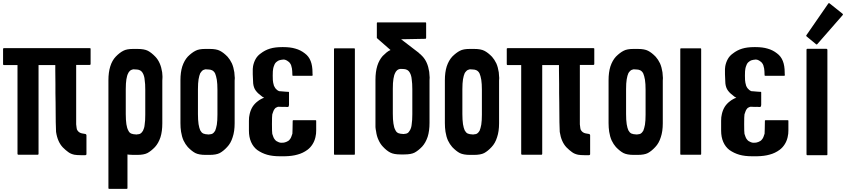

<svg xmlns="http://www.w3.org/2000/svg" viewBox="-42 -987 5388 1221"><path d="M534.2 -675.8Q534.2 -643.6 534.2 -579.1Q534.2 -577.1 532.2 -575.2Q531.2 -574.2 528.3 -574.2Q500 -574.2 442.4 -574.2Q442.4 -448.2 442.4 -196.3Q443.4 -183.6 445.3 -172.9Q446.3 -163.1 450.2 -158.2Q460 -142.6 479.5 -138.7Q500 -134.8 502 -134.8Q502 -134.8 502 -133.8Q502.9 -133.8 503.9 -133.8Q504.9 -132.8 505.9 -131.8Q506.8 -130.9 506.8 -129.9Q507.8 -128.9 507.8 -127Q507.8 -86.9 507.8 -6.8Q507.8 -4.9 506.8 -2.9Q504.9 -1 502.9 -1Q502 -1 502 -1Q502 -1 502 0Q500 0 476.6 0Q453.1 0 448.2 -1Q448.2 -1 440.4 -2Q433.6 -2 431.6 -2.9Q408.2 -7.8 392.6 -19.5Q376 -31.2 357.4 -49.8Q340.8 -67.4 330.1 -91.8Q319.3 -116.2 314.5 -148.4Q313.5 -153.3 312.5 -210Q312.5 -265.6 311.5 -335.9Q311.5 -365.2 310.5 -395.5Q310.5 -425.8 310.5 -453.1Q310.5 -503.9 309.6 -538.1Q309.6 -573.2 309.6 -573.2Q274.4 -573.2 203.1 -573.2Q203.1 -384.8 203.1 -7.8Q203.1 -5.9 201.2 -3.9Q200.2 -2.9 198.2 -2.9Q157.2 -2.9 75.2 -2.9Q72.3 -2.9 71.3 -3.9Q69.3 -5.9 69.3 -7.8Q69.3 -196.3 69.3 -573.2Q41 -573.2 -17.6 -573.2Q-19.5 -573.2 -20.5 -574.2Q-22.5 -576.2 -22.5 -578.1Q-22.5 -610.4 -22.5 -675.8Q-22.5 -678.7 -20.5 -679.7Q-19.5 -680.7 -17.6 -680.7Q165 -680.7 529.3 -680.7Q532.2 -680.7 533.2 -679.7Q534.2 -678.7 534.2 -676.8Q534.2 -676.8 534.2 -675.8Z M990.2 -474.6Q990.2 -383.8 990.2 -203.1Q990.2 -151.4 978.5 -114.3Q965.8 -76.2 943.4 -51.8Q918.9 -26.4 895.5 -13.7Q873 -2 830.1 -2Q828.1 -2 826.2 -2Q824.2 -2 823.2 -2Q822.3 -2 820.3 -2Q816.4 -2 812.5 -2Q808.6 -2 805.7 -2Q795.9 -2 786.1 -2.9Q777.3 -2.9 768.6 -4.9Q768.6 66.4 768.6 209Q768.6 211.9 767.6 212.9Q766.6 213.9 763.7 213.9Q726.6 213.9 652.3 213.9Q649.4 213.9 648.4 212.9Q647.5 211.9 647.5 209Q647.5 123 647.5 -48.8Q647.5 -191.4 647.5 -476.6Q647.5 -527.3 659.2 -564.5Q670.9 -602.5 694.3 -627Q718.8 -652.3 742.2 -664.1Q763.7 -675.8 803.7 -675.8Q806.6 -675.8 808.6 -675.8Q810.5 -675.8 812.5 -675.8Q814.5 -675.8 816.4 -675.8Q817.4 -675.8 819.3 -675.8Q822.3 -675.8 826.2 -675.8Q830.1 -675.8 833 -675.8Q875 -675.8 898.4 -664.1Q920.9 -652.3 946.3 -626Q962.9 -608.4 973.6 -584Q984.4 -559.6 989.3 -527.3Q990.2 -514.6 991.2 -502Q991.2 -498 991.2 -494.1Q991.2 -484.4 990.2 -474.6ZM881.8 -416Q881.8 -435.5 880.9 -451.2Q879.9 -466.8 877.9 -479.5Q877 -492.2 874 -502Q871.1 -512.7 867.2 -519.5Q863.3 -527.3 858.4 -532.2Q853.5 -537.1 847.7 -540Q836.9 -544.9 828.1 -544.9Q818.4 -545.9 811.5 -545.9Q809.6 -545.9 807.6 -545.9Q805.7 -545.9 803.7 -545.9Q800.8 -544.9 797.9 -543.9Q794.9 -543 792 -542Q786.1 -539.1 781.2 -533.2Q776.4 -528.3 773.4 -521.5Q769.5 -514.6 766.6 -504.9Q763.7 -495.1 761.7 -482.4Q759.8 -470.7 758.8 -455.1Q757.8 -438.5 757.8 -419.9Q757.8 -367.2 757.8 -261.7Q757.8 -243.2 758.8 -226.6Q760.7 -210.9 761.7 -197.3Q763.7 -184.6 766.6 -174.8Q769.5 -165 773.4 -158.2Q776.4 -151.4 781.2 -145.5Q786.1 -140.6 792 -137.7Q795.9 -135.7 805.7 -133.8Q816.4 -132.8 825.2 -131.8Q826.2 -131.8 828.1 -131.8Q830.1 -132.8 832 -132.8Q835.9 -133.8 840.8 -133.8Q846.7 -134.8 847.7 -135.7Q853.5 -138.7 858.4 -143.6Q863.3 -149.4 867.2 -155.3Q871.1 -163.1 874 -172.9Q877 -182.6 877.9 -194.3Q879.9 -207 880.9 -222.7Q881.8 -239.3 881.8 -257.8Q881.8 -259.8 881.8 -264.6Q881.8 -314.5 881.8 -416Z M1450.2 -474.6Q1450.2 -383.8 1450.2 -203.1Q1450.2 -151.4 1437.5 -114.3Q1425.8 -76.2 1402.3 -51.8Q1378.9 -26.4 1355.5 -13.7Q1333 -2 1290 -2Q1288.1 -2 1286.1 -2Q1284.2 -2 1283.2 -2Q1282.2 -2 1280.3 -2Q1276.4 -2 1272.5 -2Q1268.6 -2 1265.6 -2Q1223.6 -2 1200.2 -13.7Q1177.7 -25.4 1152.3 -51.8Q1136.7 -69.3 1125 -93.8Q1114.3 -118.2 1109.4 -149.4Q1107.4 -162.1 1106.4 -175.8Q1105.5 -189.5 1105.5 -204.1Q1105.5 -294.9 1105.5 -476.6Q1105.5 -527.3 1117.2 -564.5Q1129.9 -602.5 1152.3 -627Q1177.7 -652.3 1201.2 -664.1Q1222.7 -675.8 1262.7 -675.8Q1265.6 -675.8 1267.6 -675.8Q1269.5 -675.8 1271.5 -675.8Q1273.4 -675.8 1274.4 -675.8Q1275.4 -675.8 1277.3 -675.8Q1281.2 -675.8 1285.2 -675.8Q1289.1 -675.8 1292 -675.8Q1334 -675.8 1356.4 -664.1Q1379.9 -652.3 1405.3 -626Q1420.9 -608.4 1432.6 -584Q1443.4 -559.6 1448.2 -527.3Q1449.2 -514.6 1450.2 -502Q1450.2 -496.1 1451.2 -491.2Q1451.2 -483.4 1450.2 -474.6ZM1340.8 -416Q1340.8 -435.5 1339.8 -451.2Q1337.9 -466.8 1336.9 -479.5Q1335 -492.2 1332 -502Q1329.1 -512.7 1326.2 -519.5Q1322.3 -527.3 1317.4 -532.2Q1312.5 -537.1 1306.6 -540Q1295.9 -544.9 1286.1 -544.9Q1277.3 -545.9 1270.5 -545.9Q1268.6 -545.9 1266.6 -545.9Q1264.6 -545.9 1262.7 -545.9Q1259.8 -544.9 1256.8 -543.9Q1253.9 -543 1251 -542Q1245.1 -539.1 1240.2 -533.2Q1235.4 -528.3 1231.4 -521.5Q1228.5 -514.6 1225.6 -504.9Q1222.7 -495.1 1220.7 -482.4Q1218.8 -470.7 1217.8 -455.1Q1216.8 -438.5 1216.8 -419.9Q1216.8 -400.4 1216.8 -360.4Q1216.8 -327.1 1216.8 -261.7Q1216.8 -243.2 1217.8 -226.6Q1219.7 -210.9 1220.7 -197.3Q1222.7 -184.6 1225.6 -174.8Q1228.5 -165 1231.4 -158.2Q1235.4 -151.4 1240.2 -145.5Q1245.1 -140.6 1251 -137.7Q1254.9 -135.7 1264.6 -133.8Q1274.4 -132.8 1284.2 -131.8Q1285.2 -131.8 1287.1 -131.8Q1288.1 -132.8 1291 -132.8Q1294.9 -133.8 1299.8 -133.8Q1305.7 -134.8 1306.6 -135.7Q1312.5 -138.7 1317.4 -143.6Q1322.3 -149.4 1326.2 -155.3Q1329.1 -163.1 1332 -172.9Q1335 -182.6 1336.9 -194.3Q1338.9 -207 1339.8 -222.7Q1340.8 -239.3 1340.8 -257.8Q1340.8 -310.5 1340.8 -416Z M1545.9 -262.7Q1551.8 -288.1 1564.5 -308.6Q1577.1 -328.1 1596.7 -342.8Q1606.4 -350.6 1617.2 -356.4Q1627 -362.3 1637.7 -365.2Q1631.8 -368.2 1626 -372.1Q1621.1 -376 1615.2 -380.9Q1589.8 -399.4 1578.1 -420.9Q1567.4 -442.4 1567.4 -469.7Q1567.4 -471.7 1565.4 -514.6Q1564.5 -556.6 1567.4 -566.4Q1572.3 -591.8 1584 -612.3Q1595.7 -632.8 1615.2 -646.5Q1642.6 -668 1674.8 -677.7Q1707 -687.5 1752 -687.5Q1754.9 -687.5 1759.8 -687.5Q1804.7 -687.5 1836.9 -677.7Q1869.1 -668.9 1896.5 -647.5Q1921.9 -628.9 1933.6 -598.6Q1945.3 -569.3 1945.3 -525.4Q1945.3 -525.4 1945.3 -520.5Q1946.3 -515.6 1946.3 -508.8Q1946.3 -506.8 1944.3 -505.9Q1943.4 -504.9 1941.4 -504.9Q1901.4 -504.9 1823.2 -504.9Q1822.3 -504.9 1821.3 -504.9Q1819.3 -504.9 1819.3 -505.9Q1818.4 -506.8 1817.4 -506.8Q1817.4 -507.8 1817.4 -508.8Q1817.4 -522.5 1816.4 -534.2Q1815.4 -545.9 1814.5 -551.8Q1812.5 -562.5 1809.6 -571.3Q1806.6 -580.1 1800.8 -586.9Q1796.9 -592.8 1790 -596.7Q1784.2 -601.6 1777.3 -604.5Q1773.4 -606.4 1769.5 -607.4Q1765.6 -607.4 1760.7 -608.4Q1752.9 -607.4 1745.1 -606.4Q1738.3 -605.5 1733.4 -603.5Q1725.6 -600.6 1719.7 -595.7Q1713.9 -591.8 1709 -585.9Q1704.1 -579.1 1701.2 -570.3Q1697.3 -561.5 1695.3 -550.8Q1692.4 -539.1 1692.4 -505.9Q1692.4 -471.7 1695.3 -460.9Q1697.3 -450.2 1700.2 -441.4Q1704.1 -432.6 1709 -425.8Q1713.9 -419.9 1719.7 -415Q1725.6 -410.2 1733.4 -407.2Q1735.4 -407.2 1748 -406.2Q1759.8 -405.3 1769.5 -404.3Q1779.3 -404.3 1784.2 -403.3Q1789.1 -403.3 1791 -403.3Q1793 -403.3 1794.9 -402.3Q1795.9 -401.4 1795.9 -399.4Q1795.9 -373 1795.9 -320.3Q1795.9 -319.3 1794.9 -314.5Q1793.9 -309.6 1793 -308.6Q1790 -306.6 1784.2 -306.6Q1778.3 -307.6 1768.6 -307.6Q1758.8 -306.6 1743.2 -307.6Q1727.5 -308.6 1724.6 -307.6Q1717.8 -304.7 1713.9 -302.7Q1710 -301.8 1705.1 -294.9Q1699.2 -288.1 1696.3 -279.3Q1692.4 -270.5 1689.5 -259.8Q1687.5 -248 1687.5 -197.3Q1687.5 -146.5 1689.5 -135.7Q1692.4 -125 1696.3 -116.2Q1699.2 -107.4 1705.1 -100.6Q1709 -94.7 1715.8 -89.8Q1722.7 -85.9 1729.5 -83Q1733.4 -81.1 1738.3 -80.1Q1742.2 -79.1 1747.1 -79.1Q1755.9 -79.1 1763.7 -80.1Q1770.5 -81.1 1777.3 -84Q1784.2 -86.9 1791 -90.8Q1797.9 -95.7 1801.8 -101.6Q1807.6 -108.4 1810.5 -117.2Q1814.5 -126 1817.4 -136.7Q1817.4 -141.6 1818.4 -166Q1819.3 -189.5 1819.3 -218.8Q1819.3 -219.7 1819.3 -219.7Q1820.3 -220.7 1821.3 -221.7Q1821.3 -222.7 1822.3 -222.7Q1823.2 -222.7 1825.2 -222.7Q1871.1 -222.7 1963.9 -222.7Q1965.8 -222.7 1967.8 -221.7Q1968.8 -219.7 1968.8 -218.8Q1968.8 -198.2 1968.8 -158.2Q1968.8 -147.5 1967.8 -136.7Q1965.8 -125 1963.9 -114.3Q1958 -88.9 1945.3 -69.3Q1932.6 -48.8 1913.1 -34.2Q1883.8 -12.7 1849.6 -3.9Q1816.4 5.9 1767.6 6.8Q1764.6 6.8 1759.8 6.8Q1755.9 6.8 1751 6.8Q1750 6.8 1747.1 6.8Q1745.1 6.8 1742.2 6.8Q1740.2 6.8 1739.3 6.8Q1691.4 6.8 1657.2 -2.9Q1623 -12.7 1593.8 -33.2Q1568.4 -52.7 1554.7 -84Q1541 -115.2 1541 -156.2Q1541 -177.7 1541 -218.8Q1541 -229.5 1542 -241.2Q1543.9 -252 1545.9 -262.7Z M2214.8 -674.8Q2214.8 -591.8 2214.8 -423.8Q2214.8 -285.2 2214.8 -7.8Q2214.8 -5.9 2213.9 -3.9Q2211.9 -2.9 2210 -2.9Q2168.9 -2.9 2086.9 -2.9Q2085 -2.9 2083 -3.9Q2082 -5.9 2082 -7.8Q2082 -91.8 2082 -258.8Q2082 -397.5 2082 -674.8Q2082 -677.7 2083 -678.7Q2085 -679.7 2086.9 -679.7Q2127.9 -679.7 2210 -679.7Q2211.9 -679.7 2213.9 -678.7Q2214.8 -677.7 2214.8 -674.8Z M2689.5 -477.5Q2689.5 -386.7 2689.5 -206.1Q2689.5 -154.3 2677.7 -117.2Q2665 -79.1 2642.6 -54.7Q2618.2 -29.3 2594.7 -16.6Q2572.3 -4.9 2529.3 -4.9Q2527.3 -4.9 2525.4 -4.9Q2523.4 -4.9 2522.5 -4.9Q2521.5 -4.9 2519.5 -4.9Q2515.6 -4.9 2511.7 -4.9Q2507.8 -4.9 2504.9 -4.9Q2462.9 -4.9 2440.4 -16.6Q2417 -28.3 2392.6 -54.7Q2376 -72.3 2365.2 -96.7Q2353.5 -121.1 2349.6 -152.3Q2346.7 -165 2345.7 -178.7Q2345.7 -192.4 2345.7 -207Q2345.7 -297.9 2345.7 -479.5Q2345.7 -530.3 2357.4 -568.4Q2369.1 -605.5 2391.6 -630.9Q2404.3 -643.6 2416 -653.3Q2427.7 -663.1 2441.4 -668.9Q2412.1 -694.3 2354.5 -745.1Q2354.5 -745.1 2354.5 -746.1Q2354.5 -746.1 2354.5 -747.1Q2354.5 -777.3 2354.5 -839.8Q2354.5 -841.8 2355.5 -843.8Q2357.4 -844.7 2359.4 -844.7Q2460.9 -844.7 2663.1 -844.7Q2665 -844.7 2667 -843.8Q2668 -841.8 2668 -839.8Q2668 -808.6 2668 -746.1Q2668 -743.2 2667 -742.2Q2665 -740.2 2663.1 -740.2Q2612.3 -739.3 2508.8 -737.3Q2546.9 -709 2622.1 -650.4Q2622.1 -650.4 2621.1 -650.4Q2627 -646.5 2632.8 -640.6Q2638.7 -635.7 2644.5 -628.9Q2661.1 -611.3 2671.9 -586.9Q2682.6 -562.5 2687.5 -530.3Q2688.5 -517.6 2689.5 -504.9Q2690.4 -499 2690.4 -494.1Q2690.4 -486.3 2689.5 -477.5ZM2580.1 -418.9Q2580.1 -437.5 2579.1 -454.1Q2578.1 -469.7 2576.2 -482.4Q2575.2 -495.1 2572.3 -504.9Q2569.3 -515.6 2565.4 -522.5Q2561.5 -530.3 2556.6 -535.2Q2551.8 -540 2545.9 -543Q2535.2 -547.9 2526.4 -547.9Q2516.6 -548.8 2510.7 -548.8Q2507.8 -548.8 2505.9 -548.8Q2503.9 -548.8 2502 -548.8Q2499 -547.9 2496.1 -546.9Q2493.2 -545.9 2490.2 -544.9Q2484.4 -542 2479.5 -536.1Q2474.6 -531.2 2471.7 -524.4Q2467.8 -517.6 2464.8 -507.8Q2461.9 -498 2460 -485.4Q2458 -473.6 2457 -458Q2456.1 -441.4 2456.1 -422.9Q2456.1 -403.3 2456.1 -363.3Q2456.1 -330.1 2456.1 -264.6Q2456.1 -245.1 2457 -229.5Q2459 -213.9 2460 -201.2Q2461.9 -187.5 2464.8 -177.7Q2467.8 -168 2471.7 -161.1Q2474.6 -154.3 2479.5 -148.4Q2484.4 -143.6 2490.2 -140.6Q2494.1 -138.7 2503.9 -136.7Q2514.6 -135.7 2523.4 -134.8Q2524.4 -134.8 2526.4 -134.8Q2528.3 -135.7 2530.3 -135.7Q2534.2 -136.7 2539.1 -136.7Q2544.9 -137.7 2545.9 -138.7Q2552.7 -141.6 2556.6 -146.5Q2561.5 -152.3 2565.4 -159.2Q2569.3 -166 2572.3 -175.8Q2575.2 -185.5 2576.2 -197.3Q2578.1 -210 2579.1 -225.6Q2580.1 -242.2 2580.1 -260.7Q2580.1 -313.5 2580.1 -418.9Z M3131.8 -474.6Q3131.8 -383.8 3131.8 -203.1Q3131.8 -151.4 3119.1 -114.3Q3107.4 -76.2 3084 -51.8Q3060.5 -26.4 3037.1 -13.7Q3014.6 -2 2971.7 -2Q2969.7 -2 2967.8 -2Q2965.8 -2 2964.8 -2Q2963.9 -2 2961.9 -2Q2958 -2 2954.1 -2Q2950.2 -2 2947.3 -2Q2905.3 -2 2881.8 -13.7Q2859.4 -25.4 2834 -51.8Q2818.4 -69.3 2806.6 -93.8Q2795.9 -118.2 2791 -149.4Q2789.1 -162.1 2788.1 -175.8Q2787.1 -189.5 2787.1 -204.1Q2787.1 -294.9 2787.1 -476.6Q2787.1 -527.3 2798.8 -564.5Q2811.5 -602.5 2834 -627Q2859.4 -652.3 2882.8 -664.1Q2904.3 -675.8 2944.3 -675.8Q2947.3 -675.8 2949.2 -675.8Q2951.2 -675.8 2953.1 -675.8Q2955.1 -675.8 2956.1 -675.8Q2957 -675.8 2959 -675.8Q2962.9 -675.8 2966.8 -675.8Q2970.7 -675.8 2973.6 -675.8Q3015.6 -675.8 3038.1 -664.1Q3061.5 -652.3 3086.9 -626Q3102.5 -608.4 3114.3 -584Q3125 -559.6 3129.9 -527.3Q3130.9 -514.6 3131.8 -502Q3131.8 -496.1 3132.8 -491.2Q3132.8 -483.4 3131.8 -474.6ZM3022.5 -416Q3022.5 -435.5 3021.5 -451.2Q3019.5 -466.8 3018.6 -479.5Q3016.6 -492.2 3013.7 -502Q3010.7 -512.7 3007.8 -519.5Q3003.9 -527.3 2999 -532.2Q2994.1 -537.1 2988.3 -540Q2977.5 -544.9 2967.8 -544.9Q2959 -545.9 2952.1 -545.9Q2950.2 -545.9 2948.2 -545.9Q2946.3 -545.9 2944.3 -545.9Q2941.4 -544.9 2938.5 -543.9Q2935.5 -543 2932.6 -542Q2926.8 -539.1 2921.9 -533.2Q2917 -528.3 2913.1 -521.5Q2910.2 -514.6 2907.2 -504.9Q2904.3 -495.1 2902.3 -482.4Q2900.4 -470.7 2899.4 -455.1Q2898.4 -438.5 2898.4 -419.9Q2898.4 -400.4 2898.4 -360.4Q2898.4 -327.1 2898.4 -261.7Q2898.4 -243.2 2899.4 -226.6Q2901.4 -210.9 2902.3 -197.3Q2904.3 -184.6 2907.2 -174.8Q2910.2 -165 2913.1 -158.2Q2917 -151.4 2921.9 -145.5Q2926.8 -140.6 2932.6 -137.7Q2936.5 -135.7 2946.3 -133.8Q2956.1 -132.8 2965.8 -131.8Q2966.8 -131.8 2968.8 -131.8Q2969.7 -132.8 2972.7 -132.8Q2976.6 -133.8 2981.4 -133.8Q2987.3 -134.8 2988.3 -135.7Q2994.1 -138.7 2999 -143.6Q3003.9 -149.4 3007.8 -155.3Q3010.7 -163.1 3013.7 -172.9Q3016.6 -182.6 3018.6 -194.3Q3020.5 -207 3021.5 -222.7Q3022.5 -239.3 3022.5 -257.8Q3022.5 -310.5 3022.5 -416Z M3737.3 -675.8Q3737.3 -643.6 3737.3 -579.1Q3737.3 -577.1 3735.4 -575.2Q3734.4 -574.2 3731.4 -574.2Q3703.1 -574.2 3645.5 -574.2Q3645.5 -448.2 3645.5 -196.3Q3646.5 -183.6 3648.4 -172.9Q3649.4 -163.1 3653.3 -158.2Q3663.1 -142.6 3682.6 -138.7Q3703.1 -134.8 3705.1 -134.8Q3705.1 -134.8 3705.1 -133.8Q3706.1 -133.8 3707 -133.8Q3708 -132.8 3709 -131.8Q3710 -130.9 3710 -129.9Q3710.9 -128.9 3710.9 -127Q3710.9 -86.9 3710.9 -6.8Q3710.9 -4.9 3710 -2.9Q3708 -1 3706.1 -1Q3705.1 -1 3705.1 -1Q3705.1 -1 3705.1 0Q3703.1 0 3679.7 0Q3656.2 0 3651.4 -1Q3651.4 -1 3643.6 -2Q3636.7 -2 3634.8 -2.9Q3611.3 -7.8 3595.7 -19.5Q3579.1 -31.2 3560.5 -49.8Q3543.9 -67.4 3533.2 -91.8Q3522.5 -116.2 3517.6 -148.4Q3516.6 -153.3 3515.6 -210Q3515.6 -265.6 3514.6 -335.9Q3514.6 -365.2 3513.7 -395.5Q3513.7 -425.8 3513.7 -453.1Q3513.7 -503.9 3512.7 -538.1Q3512.7 -573.2 3512.7 -573.2Q3477.5 -573.2 3406.2 -573.2Q3406.2 -384.8 3406.2 -7.8Q3406.2 -5.9 3404.3 -3.9Q3403.3 -2.9 3401.4 -2.9Q3360.4 -2.9 3278.3 -2.9Q3275.4 -2.9 3274.4 -3.9Q3272.5 -5.9 3272.5 -7.8Q3272.5 -196.3 3272.5 -573.2Q3244.1 -573.2 3185.5 -573.2Q3183.6 -573.2 3182.6 -574.2Q3180.7 -576.2 3180.7 -578.1Q3180.7 -610.4 3180.7 -675.8Q3180.7 -678.7 3182.6 -679.7Q3183.6 -680.7 3185.5 -680.7Q3368.2 -680.7 3732.4 -680.7Q3735.4 -680.7 3736.3 -679.7Q3737.3 -678.7 3737.3 -676.8Q3737.3 -676.8 3737.3 -675.8Z M4172.9 -474.6Q4172.9 -383.8 4172.9 -203.1Q4172.9 -151.4 4160.2 -114.3Q4148.4 -76.2 4125 -51.8Q4101.6 -26.4 4078.1 -13.7Q4055.7 -2 4012.7 -2Q4010.7 -2 4008.8 -2Q4006.8 -2 4005.9 -2Q4004.9 -2 4002.9 -2Q3999 -2 3995.1 -2Q3991.2 -2 3988.3 -2Q3946.3 -2 3922.9 -13.7Q3900.4 -25.4 3875 -51.8Q3859.4 -69.3 3847.7 -93.8Q3836.9 -118.2 3832 -149.4Q3830.1 -162.1 3829.1 -175.8Q3828.1 -189.5 3828.1 -204.1Q3828.1 -294.9 3828.1 -476.6Q3828.1 -527.3 3839.8 -564.5Q3852.5 -602.5 3875 -627Q3900.4 -652.3 3923.8 -664.1Q3945.3 -675.8 3985.4 -675.8Q3988.3 -675.8 3990.2 -675.8Q3992.2 -675.8 3994.1 -675.8Q3996.1 -675.8 3997.1 -675.8Q3998 -675.8 4000 -675.8Q4003.9 -675.8 4007.8 -675.8Q4011.7 -675.8 4014.6 -675.8Q4056.6 -675.8 4079.1 -664.1Q4102.5 -652.3 4127.9 -626Q4143.6 -608.4 4155.3 -584Q4166 -559.6 4170.9 -527.3Q4171.9 -514.6 4172.9 -502Q4172.9 -496.1 4173.8 -491.2Q4173.8 -483.4 4172.9 -474.6ZM4063.5 -416Q4063.5 -435.5 4062.5 -451.2Q4060.5 -466.8 4059.6 -479.5Q4057.6 -492.2 4054.7 -502Q4051.8 -512.7 4048.8 -519.5Q4044.9 -527.3 4040 -532.2Q4035.2 -537.1 4029.3 -540Q4018.6 -544.9 4008.8 -544.9Q4000 -545.9 3993.2 -545.9Q3991.2 -545.9 3989.3 -545.9Q3987.3 -545.9 3985.4 -545.9Q3982.4 -544.9 3979.5 -543.9Q3976.6 -543 3973.6 -542Q3967.8 -539.1 3962.9 -533.2Q3958 -528.3 3954.1 -521.5Q3951.2 -514.6 3948.2 -504.9Q3945.3 -495.1 3943.4 -482.4Q3941.4 -470.7 3940.4 -455.1Q3939.5 -438.5 3939.5 -419.9Q3939.5 -400.4 3939.5 -360.4Q3939.5 -327.1 3939.5 -261.7Q3939.5 -243.2 3940.4 -226.6Q3942.4 -210.9 3943.4 -197.3Q3945.3 -184.6 3948.2 -174.8Q3951.2 -165 3954.1 -158.2Q3958 -151.4 3962.9 -145.5Q3967.8 -140.6 3973.6 -137.7Q3977.5 -135.7 3987.3 -133.8Q3997.1 -132.8 4006.8 -131.8Q4007.8 -131.8 4009.8 -131.8Q4010.7 -132.8 4013.7 -132.8Q4017.6 -133.8 4022.5 -133.8Q4028.3 -134.8 4029.3 -135.7Q4035.2 -138.7 4040 -143.6Q4044.9 -149.4 4048.8 -155.3Q4051.8 -163.1 4054.7 -172.9Q4057.6 -182.6 4059.6 -194.3Q4061.5 -207 4062.5 -222.7Q4063.5 -239.3 4063.5 -257.8Q4063.5 -310.5 4063.5 -416Z M4417 -674.8Q4417 -591.8 4417 -423.8Q4417 -285.2 4417 -7.8Q4417 -5.9 4416 -3.9Q4414.1 -2.9 4412.1 -2.9Q4371.1 -2.9 4289.1 -2.9Q4287.1 -2.9 4285.2 -3.9Q4284.2 -5.9 4284.2 -7.8Q4284.2 -91.8 4284.2 -258.8Q4284.2 -397.5 4284.2 -674.8Q4284.2 -677.7 4285.2 -678.7Q4287.1 -679.7 4289.1 -679.7Q4330.1 -679.7 4412.1 -679.7Q4414.1 -679.7 4416 -678.7Q4417 -677.7 4417 -674.8Z M4548.8 -262.7Q4554.7 -288.1 4567.4 -308.6Q4580.1 -328.1 4599.6 -342.8Q4609.4 -350.6 4620.1 -356.4Q4629.9 -362.3 4640.6 -365.2Q4634.8 -368.2 4628.9 -372.1Q4624 -376 4618.2 -380.9Q4592.8 -399.4 4581.1 -420.9Q4570.3 -442.4 4570.3 -469.7Q4570.3 -471.7 4568.4 -514.6Q4567.4 -556.6 4570.3 -566.4Q4575.2 -591.8 4586.9 -612.3Q4598.6 -632.8 4618.2 -646.5Q4645.5 -668 4677.7 -677.7Q4710 -687.5 4754.9 -687.5Q4757.8 -687.5 4762.7 -687.5Q4807.6 -687.5 4839.8 -677.7Q4872.1 -668.9 4899.4 -647.5Q4924.8 -628.9 4936.5 -598.6Q4948.2 -569.3 4948.2 -525.4Q4948.2 -525.4 4948.2 -520.5Q4949.2 -515.6 4949.2 -508.8Q4949.2 -506.8 4947.3 -505.9Q4946.3 -504.9 4944.3 -504.9Q4904.3 -504.9 4826.2 -504.9Q4825.2 -504.9 4824.2 -504.9Q4822.3 -504.9 4822.3 -505.9Q4821.3 -506.8 4820.3 -506.8Q4820.3 -507.8 4820.3 -508.8Q4820.3 -522.5 4819.3 -534.2Q4818.4 -545.9 4817.4 -551.8Q4815.4 -562.5 4812.5 -571.3Q4809.6 -580.1 4803.7 -586.9Q4799.8 -592.8 4793 -596.7Q4787.1 -601.6 4780.3 -604.5Q4776.4 -606.4 4772.5 -607.4Q4768.6 -607.4 4763.7 -608.4Q4755.9 -607.4 4748 -606.4Q4741.2 -605.5 4736.3 -603.5Q4728.5 -600.6 4722.7 -595.7Q4716.8 -591.8 4711.9 -585.9Q4707 -579.1 4704.1 -570.3Q4700.2 -561.5 4698.2 -550.8Q4695.3 -539.1 4695.3 -505.9Q4695.3 -471.7 4698.2 -460.9Q4700.2 -450.2 4703.1 -441.4Q4707 -432.6 4711.9 -425.8Q4716.8 -419.9 4722.7 -415Q4728.5 -410.2 4736.3 -407.2Q4738.3 -407.2 4751 -406.2Q4762.7 -405.3 4772.5 -404.3Q4782.2 -404.3 4787.1 -403.3Q4792 -403.3 4793.9 -403.3Q4795.9 -403.3 4797.9 -402.3Q4798.8 -401.4 4798.8 -399.4Q4798.8 -373 4798.8 -320.3Q4798.8 -319.3 4797.9 -314.5Q4796.9 -309.6 4795.9 -308.6Q4793 -306.6 4787.1 -306.6Q4781.2 -307.6 4771.5 -307.6Q4761.7 -306.6 4746.1 -307.6Q4730.5 -308.6 4727.5 -307.6Q4720.7 -304.7 4716.8 -302.7Q4712.9 -301.8 4708 -294.9Q4702.1 -288.1 4699.2 -279.3Q4695.3 -270.5 4692.4 -259.8Q4690.4 -248 4690.4 -197.3Q4690.4 -146.5 4692.4 -135.7Q4695.3 -125 4699.2 -116.2Q4702.1 -107.4 4708 -100.6Q4711.9 -94.7 4718.8 -89.8Q4725.6 -85.9 4732.4 -83Q4736.3 -81.1 4741.2 -80.1Q4745.1 -79.1 4750 -79.1Q4758.8 -79.1 4766.6 -80.1Q4773.4 -81.1 4780.3 -84Q4787.1 -86.9 4793.9 -90.8Q4800.8 -95.7 4804.7 -101.6Q4810.5 -108.4 4813.5 -117.2Q4817.4 -126 4820.3 -136.7Q4820.3 -141.6 4821.3 -166Q4822.3 -189.5 4822.3 -218.8Q4822.3 -219.7 4822.3 -219.7Q4823.2 -220.7 4824.2 -221.7Q4824.2 -222.7 4825.2 -222.7Q4826.2 -222.7 4828.1 -222.7Q4874 -222.7 4966.8 -222.7Q4968.8 -222.7 4970.7 -221.7Q4971.7 -219.7 4971.7 -218.8Q4971.7 -198.2 4971.7 -158.2Q4971.7 -147.5 4970.7 -136.7Q4968.8 -125 4966.8 -114.3Q4960.9 -88.9 4948.2 -69.3Q4935.5 -48.8 4916 -34.2Q4886.7 -12.7 4852.5 -3.9Q4819.3 5.9 4770.5 6.8Q4767.6 6.8 4762.7 6.8Q4758.8 6.8 4753.9 6.8Q4752.9 6.8 4750 6.8Q4748 6.8 4745.1 6.8Q4743.2 6.8 4742.2 6.8Q4694.3 6.8 4660.2 -2.9Q4626 -12.7 4596.7 -33.2Q4571.3 -52.7 4557.6 -84Q4543.9 -115.2 4543.9 -156.2Q4543.9 -177.7 4543.9 -218.8Q4543.9 -229.5 4544.9 -241.2Q4546.9 -252 4548.8 -262.7Z M5219.7 -670.9Q5219.7 -586.9 5219.7 -419.9Q5219.7 -281.2 5219.7 -4.9Q5219.7 -2.9 5218.8 -1Q5216.8 0 5214.8 0Q5173.8 0 5091.8 0Q5089.8 0 5088.9 -1Q5086.9 -2.9 5086.9 -4.9Q5086.9 -88.9 5086.9 -255.9Q5086.9 -394.5 5086.9 -671.9Q5086.9 -673.8 5088.9 -675.8Q5089.8 -676.8 5091.8 -676.8Q5132.8 -676.8 5213.9 -676.8Q5215.8 -676.8 5217.8 -674.8Q5219.7 -672.9 5219.7 -670.9ZM5318.4 -896.5Q5318.4 -894.5 5318.4 -893.6Q5317.4 -892.6 5317.4 -891.6Q5262.7 -830.1 5155.3 -706.1Q5154.3 -705.1 5153.3 -705.1Q5151.4 -704.1 5151.4 -704.1Q5150.4 -704.1 5149.4 -704.1Q5148.4 -704.1 5148.4 -705.1Q5127.9 -721.7 5086.9 -755.9Q5085.9 -757.8 5085 -759.8Q5085 -759.8 5085 -760.7Q5085 -761.7 5085.9 -762.7Q5132.8 -830.1 5225.6 -964.8Q5226.6 -965.8 5227.5 -966.8Q5229.5 -966.8 5230.5 -966.8Q5230.5 -966.8 5232.4 -966.8Q5233.4 -966.8 5234.4 -964.8Q5261.7 -943.4 5316.4 -899.4Q5316.4 -899.4 5317.4 -897.5Q5318.4 -896.5 5318.4 -896.5Z"/></svg>

Font: Typeface
Style: Regular
Weight: 400
Version: Version 1.0